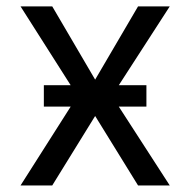

<svg xmlns="http://www.w3.org/2000/svg" viewBox="-20 -565 580 585"><path d="M269.9 -322.4 400.6 -545.5H497.2L342 -305.4H426.1V-240.1H342L497.2 0H400.6L269.9 -211.6L139.2 0H42.6L195.3 -240.1H113.6V-305.4H195.3L42.6 -545.5H139.2Z"/></svg>

Font: Fast_Sans
Style: Regular
Weight: 400
Designer: Rasmus Andersson
Foundry: rsms
Version: Version 3.018;git-588b23468